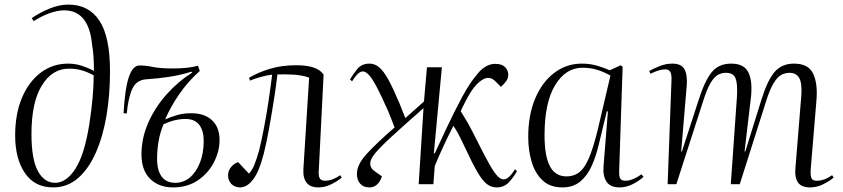

<svg xmlns="http://www.w3.org/2000/svg" viewBox="-20 -802 3669 836"><path d="M118 -723Q151 -746 194 -764Q237 -782 278 -782Q366 -782 412.5 -712.5Q459 -643 459 -491Q459 -391 444 -300.5Q429 -210 398 -139Q367 -68 320.5 -27Q274 14 211 14Q131 14 88.5 -48.5Q46 -111 46 -212Q46 -306 75.5 -376Q105 -446 157 -485.5Q209 -525 277 -525Q308 -525 338 -515Q368 -505 389 -493Q389 -526 387 -556.5Q385 -587 381 -607Q367 -757 259 -757Q230 -757 194.5 -744Q159 -731 127 -710ZM220 -6Q269 -6 308.5 -67.5Q348 -129 369 -262Q388 -384 388 -474Q358 -490 333.5 -496.5Q309 -503 280 -503Q207 -503 162 -429.5Q117 -356 117 -219Q117 -108 145 -57Q173 -6 220 -6Z M699 -282Q724 -293 751.5 -301Q779 -309 813 -309Q870 -309 903 -278.5Q936 -248 936 -192Q936 -144 912 -96.5Q888 -49 842.5 -17.5Q797 14 733 14Q672 14 634 -23Q596 -60 596 -130Q596 -200 625 -266.5Q654 -333 704 -389.5Q754 -446 817 -486L814 -490Q766 -475 717 -467.5Q668 -460 620 -457Q574 -455 556 -415Q538 -375 532 -308L518 -309Q524 -416 541 -466.5Q558 -517 588 -517Q614 -517 645.5 -510.5Q677 -504 734 -504Q768 -504 794.5 -507Q821 -510 842 -516L850 -493Q799 -448 760.5 -392Q722 -336 699 -282ZM692 -261Q677 -225 670.5 -187Q664 -149 664 -111Q664 -60 684 -33Q704 -6 743 -6Q779 -6 806.5 -29Q834 -52 850.5 -93.5Q867 -135 867 -189Q867 -233 847.5 -258.5Q828 -284 788 -284Q741 -284 692 -261Z M1064 -463Q1104 -487 1155.5 -502.5Q1207 -518 1270 -518Q1362 -518 1389 -477L1368 -59Q1366 -37 1372 -26Q1378 -15 1395 -15Q1412 -15 1429 -21.5Q1446 -28 1461 -39L1468 -29Q1451 -14 1423 0Q1395 14 1366 14Q1297 14 1301 -66L1326 -464Q1295 -475 1257.5 -477Q1220 -479 1188 -478Q1182 -426 1172 -363Q1162 -300 1151 -239.5Q1140 -179 1129 -135Q1109 -56 1082.5 -21Q1056 14 1025 14Q1003 14 988 -0.5Q973 -15 973 -39Q973 -59 986.5 -75Q1000 -91 1017 -96L1064 -46Q1078 -61 1087.5 -84.5Q1097 -108 1108 -146Q1117 -182 1128 -238Q1139 -294 1148.5 -357Q1158 -420 1165 -477Q1144 -475 1114 -466.5Q1084 -458 1069 -451Z M1869 -134H1873Q1894 -179 1924.5 -244.5Q1955 -310 1994 -383Q2026 -442 2061 -483Q2096 -524 2136 -524Q2165 -524 2179 -510Q2193 -496 2193 -477Q2193 -461 2183.5 -448Q2174 -435 2161 -424L2138 -447Q2113 -473 2083.5 -456.5Q2054 -440 2029 -400Q2018 -382 2006 -359Q1994 -336 1986 -318Q2001 -294 2015.5 -269Q2030 -244 2053 -198Q2090 -123 2112 -85Q2134 -47 2147.5 -34Q2161 -21 2173 -21Q2185 -21 2198.5 -34Q2212 -47 2222 -65L2231 -57Q2218 -33 2197 -9.5Q2176 14 2142 14Q2119 14 2100 -0.5Q2081 -15 2059 -52.5Q2037 -90 2005 -159Q1984 -204 1973 -223.5Q1962 -243 1954 -254Q1935 -217 1912.5 -169Q1890 -121 1873 -79L1867 0H1803L1824 -331Q1735 -253 1684.5 -206.5Q1634 -160 1613 -134Q1592 -108 1592 -91Q1592 -69 1612 -56L1643 -34Q1627 14 1588 14Q1562 14 1548 -2.5Q1534 -19 1534 -45Q1534 -86 1578.5 -134Q1623 -182 1698 -247Q1692 -264 1685.5 -279.5Q1679 -295 1671 -316Q1641 -384 1621 -422Q1601 -460 1586.5 -475.5Q1572 -491 1560 -491Q1548 -491 1535.5 -478Q1523 -465 1513 -448L1504 -456Q1517 -479 1536 -502Q1555 -525 1589 -525Q1612 -525 1631.5 -508.5Q1651 -492 1671.5 -454.5Q1692 -417 1719 -353Q1725 -337 1732 -320Q1739 -303 1745 -288L1826 -360L1839 -509H1904Z M2676 -59Q2675 -33 2681 -24Q2687 -15 2703 -15Q2720 -15 2738.5 -23Q2757 -31 2773 -43L2782 -32Q2764 -15 2735.5 -0.5Q2707 14 2678 14Q2637 14 2620.5 -11.5Q2604 -37 2608 -80L2627 -317H2622L2588 -176Q2576 -124 2557 -81Q2538 -38 2507 -12Q2476 14 2429 14Q2375 14 2342.5 -16.5Q2310 -47 2295 -97Q2280 -147 2280 -206Q2280 -301 2310 -372.5Q2340 -444 2393 -484.5Q2446 -525 2513 -525Q2550 -525 2581.5 -515.5Q2613 -506 2635 -496L2683 -518L2691 -511ZM2446 -34Q2483 -34 2507.5 -56.5Q2532 -79 2552 -133Q2572 -187 2593 -281L2638 -473Q2605 -491 2577 -499Q2549 -507 2516 -507Q2443 -507 2397 -431Q2351 -355 2351 -214Q2351 -122 2374.5 -78Q2398 -34 2446 -34Z M3189 -384Q3192 -438 3182.5 -461.5Q3173 -485 3141 -485Q3120 -485 3103.5 -474.5Q3087 -464 3072 -437.5Q3057 -411 3041 -360L2925 0H2887L2904 -459Q2904 -481 2897.5 -490.5Q2891 -500 2876 -500Q2866 -500 2850.5 -496Q2835 -492 2812 -481L2807 -493Q2825 -503 2852 -514Q2879 -525 2907 -525Q2947 -525 2960.5 -500Q2974 -475 2970 -428L2946 -143L2949 -142L3023 -370Q3050 -453 3080 -489Q3110 -525 3164 -525Q3221 -525 3239.5 -485Q3258 -445 3249 -372L3222 -143L3225 -142L3296 -370Q3322 -453 3353 -489Q3384 -525 3437 -525Q3500 -525 3520.5 -481.5Q3541 -438 3535 -366L3510 -66Q3508 -36 3513.5 -25.5Q3519 -15 3536 -15Q3569 -15 3603 -39L3610 -29Q3593 -14 3565 0Q3537 14 3508 14Q3470 14 3455 -7Q3440 -28 3443 -66L3469 -385Q3473 -441 3459.5 -463Q3446 -485 3418 -485Q3399 -485 3382 -476Q3365 -467 3348.5 -440Q3332 -413 3315 -359L3201 0H3162Z"/></svg>

Font: Literata 72pt Light
Style: Italic
Weight: 300
Italic angle: -2°
Designer: Latin by Veronika Burian and Jose Scaglione. Greek by Irene Vlachou. Cyrillic by Vera Evstafieva
Foundry: TypeTogether
Version: Version 3.002